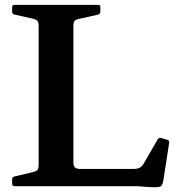

<svg xmlns="http://www.w3.org/2000/svg" viewBox="-20 -766 755 790"><path d="M139 0V-746H282V-98Q282 -83 288.5 -77Q295 -71 309 -71H531Q546 -71 555.5 -76.5Q565 -82 572 -94L629 -193Q635 -201 644 -198L668 -191Q678 -188 676 -178L652 -23Q650 -11 646 -4.5Q642 2 632 3.5Q622 5 599 4L543 0ZM40 0Q30 0 30 -10V-29Q30 -38 40 -40L116 -58Q131 -62 135 -68Q139 -74 139 -88V-210H282V0ZM30 -736Q30 -746 40 -746H383Q393 -746 393 -737V-719Q393 -710 384 -706L304 -688Q291 -685 286.5 -679.5Q282 -674 282 -658V-537H139V-659Q139 -672 135 -678.5Q131 -685 116 -689L40 -706Q30 -708 30 -718Z"/></svg>

Font: Hahmlet SemiBold
Style: Regular
Weight: 600
Version: Version 1.002